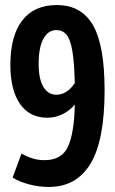

<svg xmlns="http://www.w3.org/2000/svg" viewBox="-20 -730 454 760"><path d="M173 10Q133 10 94 -0.5Q55 -11 30 -27L65 -122Q86 -110 108.5 -103Q131 -96 156 -96Q225 -96 249.5 -150.5Q274 -205 276 -316Q256 -292 227.5 -278Q199 -264 167 -264Q97 -264 59 -319Q21 -374 21 -473Q21 -588 68 -649Q115 -710 205 -710Q302 -710 348 -630.5Q394 -551 394 -372Q394 -175 338.5 -82.5Q283 10 173 10ZM133 -477Q133 -418 151.5 -386.5Q170 -355 203 -355Q245 -355 276 -401Q274 -485 266 -530.5Q258 -576 242.5 -593.5Q227 -611 203 -611Q171 -611 152 -577Q133 -543 133 -477Z"/></svg>

Font: Georama Condensed SemiBold
Style: Regular
Weight: 600
Width: 3
Designer: Jean-Baptiste Levee
Foundry: Production Type
Version: Version 1.000